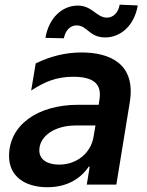

<svg xmlns="http://www.w3.org/2000/svg" viewBox="-20 -772 616 803"><path d="M247.2 -611.9C252.8 -644.2 274.1 -665.8 299.4 -665.8C346.6 -665.8 351.9 -615.4 420.8 -615.4C484 -615.8 541.9 -664.4 556.1 -749.3L480.5 -752.5C475.5 -720.9 454.5 -698.2 427.6 -698.2C383.2 -698.2 366.8 -748.6 304.7 -748.6C241.5 -748.6 183.9 -698.2 170.1 -613.6ZM178.3 11C261.4 11 317.8 -25.6 350.9 -74.9H355.1L343 0H466.6L522.7 -343.8C549.7 -508.5 435.4 -552.6 320.7 -552.6C254.6 -552.6 191.1 -536.9 129.3 -506.7L110.4 -393.5C165.5 -429 214.5 -451 286.6 -451C384.2 -451 403.8 -410.2 396.3 -358.3L392.8 -333.8H307.9C134.9 -333.8 17.8 -247.5 17.8 -119.3C17.8 -34.8 83.8 11 178.3 11ZM227.3 -83.5C177.6 -83.5 144.2 -104.8 144.5 -143.1C144.2 -200.3 205.3 -247.2 297.2 -247.2H379.3L371.1 -199.2C360.1 -133.2 302.6 -83.5 227.3 -83.5Z"/></svg>

Font: TID UI Semi Bold
Style: Italic
Weight: 600
Italic angle: -9.39999°
Designer: The TID Project Authors
Foundry: Bakken & Bæck
Version: Version 1.001;hotconv 1.0.109;makeotfexe 2.5.65596